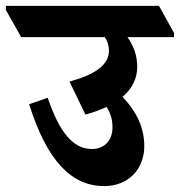

<svg xmlns="http://www.w3.org/2000/svg" viewBox="-84 -646 611 652"><path d="M270 -14C349 -14 406 -69 406 -150C406 -211 381 -266 332 -317C365 -345 382 -380 382 -419C382 -459 369 -491 349 -520H507V-534L456 -626H-64V-612L-12 -520H272C281 -506 286 -491 286 -474C286 -426 240 -393 152 -369L206 -257C233 -264 257 -273 278 -283C292 -261 298 -239 298 -213C298 -171 272 -140 228 -140C163 -140 117 -199 78 -314L15 -292C75 -101 158 -14 270 -14Z"/></svg>

Font: Noto Serif Devanagari Condensed ExtraBold
Style: Regular
Weight: 800
Width: 3
Designer: Universal Thirst, Indian Type Foundry and the Monotype Design Team
Foundry: Monotype Imaging Inc.
Version: Version 2.004